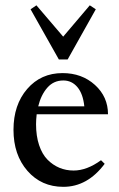

<svg xmlns="http://www.w3.org/2000/svg" viewBox="-20 -705 458 736"><path d="M205.6 -477.1 97.2 -669.4 119.6 -684.6 222.2 -564.5 324.2 -684.6 347.2 -669.4 239.3 -477.1ZM222.7 11.2Q138.7 11.2 85.2 -50Q31.7 -111.3 31.7 -207.5Q31.7 -303.2 84.2 -364Q136.7 -424.8 219.7 -424.8Q293.9 -424.8 344 -379.4Q394 -334 394 -267.1H120.6Q118.2 -245.1 118.2 -229Q118.2 -183.6 129.9 -148.7Q141.6 -113.8 162.1 -93Q182.6 -72.3 207.8 -61.8Q232.9 -51.3 262.2 -51.3Q313 -51.3 367.2 -90.8L381.3 -77.1Q315.4 11.2 222.7 11.2ZM222.7 -396.5Q185.5 -396.5 161.4 -368.9Q137.2 -341.3 126.5 -297.4H303.2Q298.3 -345.2 276.9 -370.8Q255.4 -396.5 222.7 -396.5Z"/></svg>

Font: Elstob 18pt Medium
Style: Regular
Weight: 500
Designer: Peter S. Baker
Version: Version 1.015